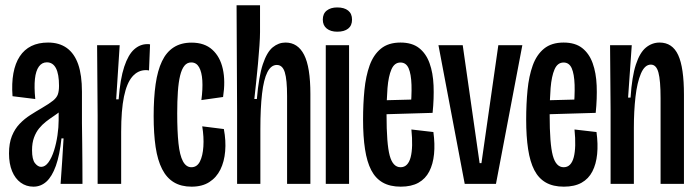

<svg xmlns="http://www.w3.org/2000/svg" viewBox="-20 -700 2651 731"><path d="M107.3 10.7Q80 10.7 58.8 -4.7Q37.7 -20 26 -48.3Q14.3 -76.7 14.3 -115.7Q14.3 -154.7 25.3 -182Q36.3 -209.3 54.7 -228.5Q73 -247.7 95.2 -261.8Q117.3 -276 139.3 -288.7Q168.3 -305.7 182.2 -317Q196 -328.3 200.3 -340.8Q204.7 -353.3 204.7 -373.3Q204.7 -418 193 -440.3Q181.3 -462.7 158.3 -462.7Q139.7 -462.7 128 -446.5Q116.3 -430.3 113 -399.5Q109.7 -368.7 114.3 -323L27.7 -333.7Q24 -382.7 31 -421Q38 -459.3 55.2 -485.3Q72.3 -511.3 99.3 -524.7Q126.3 -538 163 -538Q205.7 -538 234.5 -517.2Q263.3 -496.3 277.7 -455.2Q292 -414 292 -351V-231.3Q292.7 -193.3 293 -154.7Q293.3 -116 293.7 -77.3Q294 -38.7 294 0H210.7Q214 -43.3 216.7 -86.5Q219.3 -129.7 222 -173H214Q207.3 -109.7 192.7 -68.7Q178 -27.7 156.7 -8.5Q135.3 10.7 107.3 10.7ZM136.7 -64.7Q152 -64.7 164.5 -82Q177 -99.3 185.7 -126.7Q194.3 -154 198.8 -184.7Q203.3 -215.3 203.3 -242.3V-284L232.3 -302Q224.3 -288.7 211.7 -278.2Q199 -267.7 184.2 -257.8Q169.3 -248 154.8 -236.7Q140.3 -225.3 128.7 -211Q117 -196.7 109.5 -176.3Q102 -156 102 -128.3Q102 -92.7 113.2 -78.7Q124.3 -64.7 136.7 -64.7Z M351.7 0V-259L349.7 -528H435.7L422.3 -321.7H431.7Q437.7 -400 453 -446Q468.3 -492 490.8 -512Q513.3 -532 540.7 -532Q543.3 -532 546 -532Q548.7 -532 551.3 -531L547.3 -431.7Q544.7 -432.3 541.8 -432.7Q539 -433 535.7 -433Q505.3 -433 484 -408.5Q462.7 -384 452 -332.3Q441.3 -280.7 441.3 -198V0Z M709.3 10.7Q669.7 10.7 642 -6Q614.3 -22.7 597.2 -56.3Q580 -90 572.5 -140.3Q565 -190.7 565 -258Q565 -327.3 572.5 -379.5Q580 -431.7 596.7 -466.7Q613.3 -501.7 641.3 -519.7Q669.3 -537.7 709.3 -537.7Q758.7 -537.7 788.3 -510.8Q818 -484 828.3 -437.7Q838.7 -391.3 829.3 -330.7L746.7 -319Q752.3 -361.3 750.3 -393.5Q748.3 -425.7 738 -444Q727.7 -462.3 708 -462.3Q692.3 -462.3 682 -449.5Q671.7 -436.7 665.7 -411.8Q659.7 -387 657.2 -350.8Q654.7 -314.7 654.7 -268.7Q654.7 -200 659.5 -154.3Q664.3 -108.7 676.5 -86Q688.7 -63.3 708.7 -63.3Q730 -63.3 741 -84.8Q752 -106.3 754.3 -142Q756.7 -177.7 750 -219L832.3 -208.7Q840.7 -164 837.3 -124.3Q834 -84.7 819 -54.3Q804 -24 776.8 -6.7Q749.7 10.7 709.3 10.7Z M882.7 0V-273.3L880.7 -680H970V-577.3Q970 -558 967.8 -526.2Q965.7 -494.3 962.2 -457.2Q958.7 -420 955 -384.7Q951.3 -349.3 948.3 -323H958Q965.3 -409.3 980.8 -455.7Q996.3 -502 1018.5 -520Q1040.7 -538 1067 -538Q1114 -538 1137.8 -491.3Q1161.7 -444.7 1161.7 -342.3V0H1073V-334Q1073 -397 1064.3 -424.8Q1055.7 -452.7 1034 -452.7Q1012 -452.7 998 -425.2Q984 -397.7 977.7 -343.3Q971.3 -289 971.3 -208.7V0Z M1220.3 0V-528H1309V0ZM1264 -579.3Q1239 -579.3 1224 -591.3Q1209 -603.3 1209 -625.3Q1209 -648 1224 -659.8Q1239 -671.7 1264 -671.7Q1290.7 -671.7 1305.5 -659.8Q1320.3 -648 1320.3 -625.3Q1320.3 -602.7 1305.5 -591Q1290.7 -579.3 1264 -579.3Z M1505.7 10.7Q1465 10.7 1437.3 -5Q1409.7 -20.7 1393.3 -52.3Q1377 -84 1369.7 -132Q1362.3 -180 1362.3 -244.3Q1362.3 -304.3 1367.5 -357.3Q1372.7 -410.3 1387.3 -451Q1402 -491.7 1430.3 -514.8Q1458.7 -538 1504.7 -538Q1549 -538 1575.7 -517Q1602.3 -496 1615.5 -459.3Q1628.7 -422.7 1630.7 -374.2Q1632.7 -325.7 1627 -270.3L1422.3 -264.3V-317.7L1562.3 -321.3L1542.3 -276Q1548 -335.3 1546.7 -376.8Q1545.3 -418.3 1535.7 -440.2Q1526 -462 1504.7 -462Q1481.7 -462 1470.3 -435.8Q1459 -409.7 1455.3 -364.8Q1451.7 -320 1451.7 -263.3Q1451.7 -152 1463.7 -107.7Q1475.7 -63.3 1505 -63.3Q1519.7 -63.3 1529.2 -73.2Q1538.7 -83 1543.5 -101.5Q1548.3 -120 1549 -146.8Q1549.7 -173.7 1546.3 -207L1630 -197.3Q1636.3 -151.7 1632.5 -113.3Q1628.7 -75 1614.3 -47.2Q1600 -19.3 1573.2 -4.3Q1546.3 10.7 1505.7 10.7Z M1749.3 0 1649.3 -528H1741.7L1806 -79H1813L1877.3 -528H1968.7L1868.3 0Z M2126.7 10.7Q2086 10.7 2058.3 -5Q2030.7 -20.7 2014.3 -52.3Q1998 -84 1990.7 -132Q1983.3 -180 1983.3 -244.3Q1983.3 -304.3 1988.5 -357.3Q1993.7 -410.3 2008.3 -451Q2023 -491.7 2051.3 -514.8Q2079.7 -538 2125.7 -538Q2170 -538 2196.7 -517Q2223.3 -496 2236.5 -459.3Q2249.7 -422.7 2251.7 -374.2Q2253.7 -325.7 2248 -270.3L2043.3 -264.3V-317.7L2183.3 -321.3L2163.3 -276Q2169 -335.3 2167.7 -376.8Q2166.3 -418.3 2156.7 -440.2Q2147 -462 2125.7 -462Q2102.7 -462 2091.3 -435.8Q2080 -409.7 2076.3 -364.8Q2072.7 -320 2072.7 -263.3Q2072.7 -152 2084.7 -107.7Q2096.7 -63.3 2126 -63.3Q2140.7 -63.3 2150.2 -73.2Q2159.7 -83 2164.5 -101.5Q2169.3 -120 2170 -146.8Q2170.7 -173.7 2167.3 -207L2251 -197.3Q2257.3 -151.7 2253.5 -113.3Q2249.7 -75 2235.3 -47.2Q2221 -19.3 2194.2 -4.3Q2167.3 10.7 2126.7 10.7Z M2304.7 0V-281L2302.7 -528H2385.3L2371.3 -328.3H2380.7Q2386 -408.7 2401 -454.3Q2416 -500 2439.3 -519Q2462.7 -538 2491.3 -538Q2540 -538 2562 -490.5Q2584 -443 2584 -339.3V0H2495V-326Q2495 -394 2486.8 -424Q2478.7 -454 2458 -454Q2434.7 -454 2420.2 -420Q2405.7 -386 2399.5 -331.3Q2393.3 -276.7 2393.3 -213.3V0Z"/></svg>

Font: Bricolage Grotesque 96pt ExtraBold Condensed
Style: Regular
Weight: 800
Width: 3
Version: Version 1.001;gftools[0.9.33.dev8+g029e19f]